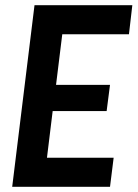

<svg xmlns="http://www.w3.org/2000/svg" viewBox="-20 -720 530 740"><path d="M404 0H27L113 -700H490L477 -588H220L196 -393H404L391 -292H183L161 -112H418Z"/></svg>

Font: Kulim Park
Style: Bold Italic
Weight: 700
Italic angle: -8°
Designer: Noponies / Dale Sattler
Foundry: Noponies
Version: Version 1.000; ttfautohint (v1.8.3)